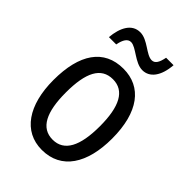

<svg xmlns="http://www.w3.org/2000/svg" viewBox="-218 -824 928 928"><g transform="rotate(45 246.5 -360.0)"><path d="M89 -605H139C146 -643 160 -664 182 -664C217 -664 265 -606 316 -606C366 -606 400 -651 406 -730H355C348 -694 337 -672 314 -672C276 -672 232 -729 180 -729C122 -729 95 -673 89 -605ZM447 -269C447 -450 371 -547 247 -547C114 -547 46 -446 46 -269C46 -98 119 10 245 10C378 10 447 -99 447 -269ZM131 -269C131 -404 166 -475 247 -475C326 -475 363 -404 363 -269C363 -134 326 -62 247 -62C167 -62 131 -135 131 -269Z"/></g></svg>

Font: Noto Sans Georgian Condensed
Style: Regular
Weight: 400
Width: 3
Designer: Monotype Design Team, Akaki Razmadze
Foundry: Google LLC
Version: Version 2.005